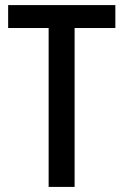

<svg xmlns="http://www.w3.org/2000/svg" viewBox="-20 -734 485 754"><path d="M273 0H171V-624H12V-714H433V-624H273Z"/></svg>

Font: Noto Sans Khmer Condensed Medium
Style: Regular
Weight: 500
Width: 3
Designer: Danh Hong and the Monotype Design Team
Foundry: Monotype Imaging Inc.
Version: Version 2.004; ttfautohint (v1.8.4.7-5d5b)